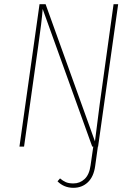

<svg xmlns="http://www.w3.org/2000/svg" viewBox="-20 -701 636 918"><path d="M545 -681 449 0H448L435 93Q428 144 400 170.5Q372 197 331 197Q286 197 255 166L267 152Q281 164 295 170Q309 176 331 176Q362 176 384.5 155Q407 134 413 90L426 0H421L184 -658Q180 -600 162 -476L95 0H73L169 -681H198L434 -25Q448 -139 457 -205L523 -681Z"/></svg>

Font: Fira Sans Condensed Thin
Style: Italic
Weight: 250
Width: 3
Italic angle: -8°
Designer: Carrois Corporate & Edenspiekermann AG
Foundry: Carrois Corporate GbR & Edenspiekermann AG
Version: Version 4.203